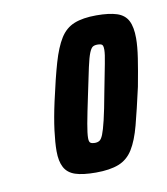

<svg xmlns="http://www.w3.org/2000/svg" viewBox="-55 -744 426 490"><g transform="rotate(-10 158.0 -498.5)"><path d="M156 -301Q122 -301 102.5 -307.5Q83 -314 74.5 -330Q66 -346 66 -372Q66 -394 70 -425.5Q74 -457 83 -498Q96 -557 107 -595Q118 -633 132 -655.5Q146 -678 168.5 -687Q191 -696 226 -696Q259 -696 279 -689.5Q299 -683 307.5 -666.5Q316 -650 316 -621Q316 -600 311.5 -570Q307 -540 299 -498Q286 -440 276 -402Q266 -364 252 -341.5Q238 -319 215 -310Q192 -301 156 -301ZM166 -376Q173 -376 178 -379Q183 -382 187.5 -393Q192 -404 198 -429Q204 -454 212 -498Q221 -545 226 -570Q231 -595 231 -606Q231 -614 229.5 -617Q228 -620 224.5 -621Q221 -622 216 -622Q208 -622 203.5 -619Q199 -616 194.5 -605Q190 -594 184.5 -569Q179 -544 170 -500Q160 -453 155.5 -428Q151 -403 151 -391Q151 -381 155 -378.5Q159 -376 166 -376Z"/></g></svg>

Font: Saira UltraCondensed ExtraBold
Style: Italic
Weight: 800
Width: 1
Italic angle: -12°
Designer: Hector Gatti with collaboration of the Omnibus-Type team
Foundry: Omnibus-Type
Version: Version 1.101